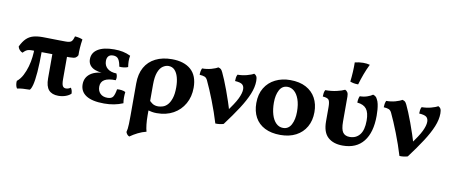

<svg xmlns="http://www.w3.org/2000/svg" viewBox="-79 -1056 3847 1638"><g transform="rotate(10 1844.5 -237.0)"><path d="M75 -300Q59 -306 48 -319Q37 -332 34 -347Q56 -393 81.5 -417.5Q107 -442 140.5 -451.5Q174 -461 222 -461Q234 -461 257.5 -460.5Q281 -460 310 -459.5Q339 -459 368 -458.5Q397 -458 422 -458Q457 -458 470 -469Q483 -480 492 -515Q509 -514 528 -510Q547 -506 559 -500Q553 -463 550.5 -426.5Q548 -390 549 -362Q543 -348 530 -339.5Q517 -331 477 -331Q378 -331 294 -332.5Q210 -334 153 -334Q135 -334 122.5 -331.5Q110 -329 99 -321.5Q88 -314 75 -300ZM82 9Q74 -2 70.5 -20Q67 -38 69 -55Q98 -78 117.5 -115.5Q137 -153 149 -195.5Q161 -238 165.5 -279.5Q170 -321 170 -353L235 -352Q235 -235 229 -160.5Q223 -86 213 -48Q203 -10 191 0Q158 0 131.5 2Q105 4 82 9ZM439 9Q384 9 356 -22Q328 -53 328 -123V-356H455V-139Q455 -95 464 -79.5Q473 -64 492 -64Q514 -64 533 -78Q547 -60 548 -29Q533 -13 503.5 -2Q474 9 439 9Z M835 6Q732 6 679.5 -27.5Q627 -61 627 -124Q627 -184 674.5 -218Q722 -252 815 -252V-247Q731 -247 691 -272.5Q651 -298 651 -346Q651 -402 700.5 -433Q750 -464 841 -464Q883 -464 917 -457Q951 -450 984 -434Q979 -410 979.5 -386Q980 -362 984 -336Q969 -329 948 -326.5Q927 -324 909 -326Q902 -369 887.5 -390Q873 -411 842 -411Q814 -411 801 -396Q788 -381 788 -355Q788 -314 816.5 -290Q845 -266 895 -265Q902 -251 903 -235.5Q904 -220 899 -207Q834 -209 802 -189.5Q770 -170 770 -129Q770 -92 792.5 -69.5Q815 -47 855 -47Q890 -47 903 -66.5Q916 -86 924 -133Q942 -135 962.5 -132.5Q983 -130 997 -122Q994 -97 994 -72.5Q994 -48 998 -25Q960 -9 920 -1.5Q880 6 835 6Z M1341 -467Q1447 -467 1506 -415Q1565 -363 1565 -259Q1565 -181 1530.5 -120Q1496 -59 1435 -25Q1374 9 1292 9Q1269 9 1250 5.5Q1231 2 1208 -4V-97Q1225 -75 1245 -62.5Q1265 -50 1294 -50Q1312 -50 1334 -57Q1356 -64 1374.5 -84Q1393 -104 1405.5 -141Q1418 -178 1418 -236Q1418 -285 1407.5 -323Q1397 -361 1376 -383Q1355 -405 1322 -405Q1298 -405 1273.5 -388.5Q1249 -372 1234 -332.5Q1219 -293 1219 -225V40Q1219 84 1223 119.5Q1227 155 1234 180Q1197 189 1162 206.5Q1127 224 1096 246Q1084 241 1077 232Q1070 223 1066 212Q1070 197 1072 181.5Q1074 166 1075 140Q1076 114 1076 69V-210Q1076 -293 1108 -350Q1140 -407 1200 -437Q1260 -467 1341 -467Z M1800 9Q1786 -37 1769.5 -85Q1753 -133 1734.5 -180Q1716 -227 1698.5 -268.5Q1681 -310 1665 -343Q1655 -363 1640 -369Q1625 -375 1596 -377Q1596 -392 1598.5 -406.5Q1601 -421 1607 -434Q1649 -434 1686.5 -444.5Q1724 -455 1742 -467Q1758 -463 1765.5 -456.5Q1773 -450 1782 -431Q1793 -408 1809 -370Q1825 -332 1841.5 -286.5Q1858 -241 1874 -193.5Q1890 -146 1901 -104H1872Q1936 -188 1959.5 -237Q1983 -286 1983 -319Q1983 -346 1967 -360Q1951 -374 1903 -377Q1903 -392 1905 -406.5Q1907 -421 1914 -434Q1955 -434 1994.5 -444.5Q2034 -455 2053 -467Q2068 -460 2074.5 -447.5Q2081 -435 2081 -408Q2081 -355 2056 -294Q2031 -233 1984 -160.5Q1937 -88 1871 0Q1858 5 1838 7.5Q1818 10 1800 9Z M2362 9Q2283 9 2227 -19.5Q2171 -48 2142.5 -100.5Q2114 -153 2114 -224Q2114 -301 2147 -355.5Q2180 -410 2237.5 -438.5Q2295 -467 2366 -467Q2448 -467 2503.5 -437Q2559 -407 2587.5 -354.5Q2616 -302 2616 -233Q2616 -160 2585 -105.5Q2554 -51 2497 -21Q2440 9 2362 9ZM2375 -54Q2422 -54 2445.5 -98.5Q2469 -143 2469 -210Q2469 -274 2453 -318Q2437 -362 2411 -384Q2385 -406 2354 -406Q2307 -406 2284 -362.5Q2261 -319 2261 -254Q2261 -196 2274.5 -150.5Q2288 -105 2314 -79.5Q2340 -54 2375 -54Z M2902 6Q2820 6 2773.5 -36.5Q2727 -79 2727 -173V-296Q2727 -339 2717 -356.5Q2707 -374 2663 -377Q2663 -392 2665 -406.5Q2667 -421 2674 -434Q2727 -434 2772.5 -444.5Q2818 -455 2841 -467Q2854 -462 2862 -449.5Q2870 -437 2870 -413V-197Q2870 -129 2889 -103Q2908 -77 2948 -77Q3003 -77 3035 -117Q3067 -157 3067 -239Q3067 -308 3042 -340Q3017 -372 2962 -377Q2962 -392 2964.5 -406.5Q2967 -421 2973 -434Q3007 -434 3037.5 -444.5Q3068 -455 3083 -467Q3094 -464 3104 -457Q3114 -450 3121 -434Q3130 -419 3135 -395.5Q3140 -372 3142 -346Q3144 -320 3144 -295Q3144 -150 3082 -72Q3020 6 2902 6ZM2942 -531Q2921 -531 2904.5 -534Q2888 -537 2872 -543Q2877 -584 2879.5 -629Q2882 -674 2881 -711Q2899 -715 2917 -717.5Q2935 -720 2953 -720Q2986 -720 3011 -713Q2989 -668 2972.5 -623.5Q2956 -579 2942 -531Z M3395 9Q3381 -37 3364.5 -85Q3348 -133 3329.5 -180Q3311 -227 3293.5 -268.5Q3276 -310 3260 -343Q3250 -363 3235 -369Q3220 -375 3191 -377Q3191 -392 3193.5 -406.5Q3196 -421 3202 -434Q3244 -434 3281.5 -444.5Q3319 -455 3337 -467Q3353 -463 3360.5 -456.5Q3368 -450 3377 -431Q3388 -408 3404 -370Q3420 -332 3436.5 -286.5Q3453 -241 3469 -193.5Q3485 -146 3496 -104H3467Q3531 -188 3554.5 -237Q3578 -286 3578 -319Q3578 -346 3562 -360Q3546 -374 3498 -377Q3498 -392 3500 -406.5Q3502 -421 3509 -434Q3550 -434 3589.5 -444.5Q3629 -455 3648 -467Q3663 -460 3669.5 -447.5Q3676 -435 3676 -408Q3676 -355 3651 -294Q3626 -233 3579 -160.5Q3532 -88 3466 0Q3453 5 3433 7.5Q3413 10 3395 9Z"/></g></svg>

Font: Vollkorn
Style: Bold
Weight: 700
Designer: Friedrich Althausen
Foundry: Friedrich Althausen
Version: Version 5.000